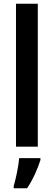

<svg xmlns="http://www.w3.org/2000/svg" viewBox="-20 -780 286 1021"><path d="M181 0V-760H65V0ZM195 71V61H82C79 101 64 173 53 209V221H124C154 177 180 119 195 71Z"/></svg>

Font: Noto Sans Lao Condensed SemiBold
Style: Regular
Weight: 600
Width: 3
Designer: Monotype Design Team
Foundry: Monotype Imaging Inc.
Version: Version 2.003